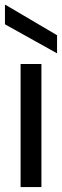

<svg xmlns="http://www.w3.org/2000/svg" viewBox="-36 -754 250 774"><path d="M47 0V-496H131V0ZM194 -539 -16 -656V-734H-13L194 -612Z"/></svg>

Font: DM Sans 36pt
Style: Regular
Weight: 400
Designer: Colophon Foundry, Jonny Pinhorn
Foundry: Colophon Foundry
Version: Version 4.004;gftools[0.9.30]